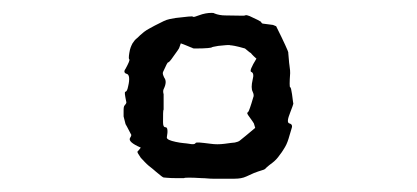

<svg xmlns="http://www.w3.org/2000/svg" viewBox="-20 -760 640 295"><path d="M326.2 -736.3C320.3 -736.3 314.5 -737.3 309.6 -739.3C308.6 -740.2 306.6 -740.2 304.7 -740.2C299.8 -740.2 293 -739.3 285.2 -736.3C280.3 -734.4 277.3 -733.4 276.4 -734.4C275.4 -735.4 267.6 -734.4 250 -732.4C244.1 -731.4 237.3 -730.5 231.4 -727.5L217.8 -720.7C212.9 -717.8 206.1 -714.8 201.2 -710.9C196.3 -707 193.4 -704.1 191.4 -702.1C187.5 -699.2 185.5 -696.3 183.6 -693.4C181.6 -689.5 179.7 -685.5 178.7 -678.7C177.7 -672.9 177.7 -668.9 178.7 -668.9C179.7 -668 177.7 -663.1 172.9 -654.3C169.9 -650.4 170.9 -647.5 174.8 -646.5C178.7 -645.5 179.7 -638.7 176.8 -627C175.8 -621.1 173.8 -619.1 172.9 -619.1C170.9 -619.1 171.9 -614.3 173.8 -604.5C174.8 -602.5 173.8 -600.6 171.9 -598.6C169.9 -596.7 169.9 -593.8 169.9 -587.9V-581.1L172.9 -569.3C172.9 -569.3 175.8 -564.5 180.7 -554.7C182.6 -552.7 181.6 -550.8 179.7 -547.9C177.7 -543.9 182.6 -539.1 196.3 -533.2C194.3 -530.3 192.4 -528.3 191.4 -527.3C190.4 -526.4 192.4 -523.4 196.3 -517.6C200.2 -513.7 204.1 -508.8 209 -504.9C213.9 -501 217.8 -498 219.7 -496.1C226.6 -490.2 230.5 -487.3 231.4 -487.3C232.4 -487.3 239.3 -486.3 251 -486.3H262.7C263.7 -487.3 273.4 -487.3 290 -486.3C295.9 -486.3 300.8 -485.4 307.6 -485.4H334H335C342.8 -485.4 348.6 -485.4 354.5 -487.3C360.4 -489.3 365.2 -492.2 370.1 -494.1C379.9 -498 385.7 -499 386.7 -500C387.7 -501 391.6 -504.9 398.4 -509.8C402.3 -512.7 406.2 -516.6 410.2 -522.5C414.1 -527.3 416 -531.2 418 -534.2C420.9 -539.1 422.9 -544.9 424.8 -551.8L427.7 -561.5C429.7 -566.4 428.7 -569.3 424.8 -570.3C420.9 -571.3 421.9 -577.1 425.8 -586.9C428.7 -594.7 430.7 -599.6 430.7 -600.6C430.7 -601.6 429.7 -605.5 428.7 -615.2C427.7 -622.1 426.8 -626 425.8 -626C424.8 -626 424.8 -633.8 425.8 -647.5C425.8 -649.4 425.8 -653.3 424.8 -659.2C423.8 -665 423.8 -671.9 422.9 -678.7V-679.7C422.9 -680.7 417 -694.3 404.3 -719.7L399.4 -721.7L384.8 -723.6C382.8 -723.6 381.8 -724.6 380.9 -726.6C379.9 -727.5 374 -730.5 363.3 -735.4C360.4 -736.3 358.4 -737.3 356.4 -736.3C355.5 -735.4 344.7 -736.3 326.2 -736.3ZM257.8 -693.4C268.6 -689.5 274.4 -686.5 275.4 -686.5C276.4 -685.5 277.3 -685.5 280.3 -685.5C296.9 -685.5 305.7 -686.5 305.7 -687.5C305.7 -687.5 308.6 -688.5 315.4 -689.5C325.2 -690.4 332 -691.4 334 -690.4C335.9 -690.4 342.8 -689.5 356.4 -685.5C361.3 -681.6 364.3 -678.7 365.2 -678.7C365.2 -678.7 368.2 -674.8 374 -669.9C366.2 -657.2 363.3 -650.4 366.2 -649.4C369.1 -648.4 370.1 -644.5 368.2 -637.7C366.2 -628.9 366.2 -623 368.2 -619.1C370.1 -615.2 370.1 -612.3 369.1 -610.4C365.2 -596.7 362.3 -588.9 361.3 -587.9C359.4 -586.9 359.4 -585.9 361.3 -583C367.2 -575.2 370.1 -570.3 370.1 -570.3L372.1 -563.5C360.4 -553.7 353.5 -547.9 349.6 -544.9C346.7 -542 343.8 -542 340.8 -541C337.9 -541 333 -540 325.2 -539.1C317.4 -538.1 310.5 -538.1 303.7 -539.1C288.1 -541 281.2 -542 280.3 -540C279.3 -538.1 275.4 -538.1 270.5 -539.1C265.6 -540 258.8 -540 250 -542C241.2 -543.9 236.3 -545.9 236.3 -548.8C238.3 -559.6 237.3 -564.5 234.4 -564.5C231.4 -564.5 230.5 -567.4 230.5 -572.3C230.5 -584 230.5 -590.8 231.4 -591.8V-597.7V-615.2C230.5 -618.2 230.5 -621.1 231.4 -623C235.4 -630.9 235.4 -636.7 232.4 -640.6C230.5 -644.5 229.5 -647.5 230.5 -649.4C235.4 -660.2 237.3 -664.1 238.3 -664.1C239.3 -664.1 242.2 -667 246.1 -672.9C252 -680.7 254.9 -685.5 254.9 -685.5C254.9 -685.5 255.9 -687.5 257.8 -693.4Z"/></svg>

Font: Hermetico
Style: Regular
Weight: 400
Version: Version 1.0